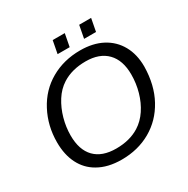

<svg xmlns="http://www.w3.org/2000/svg" viewBox="-187 -1002 1152 1177"><g transform="rotate(-30 389.0 -413.5)"><path d="M454.6 -698.2Q544.9 -698.2 610.4 -663.6Q675.8 -628.9 711.2 -565.4Q746.6 -502 746.6 -415.5Q744.6 -285.6 691.9 -189.5Q639.6 -93.8 548.8 -42Q458 9.8 342.8 9.8Q244.6 9.8 176.8 -29.8Q115.7 -64.5 83.3 -128.4Q50.8 -192.4 50.8 -279.8Q50.8 -397 102.5 -494.6Q153.8 -592.3 246.1 -645.3Q338.4 -698.2 454.6 -698.2ZM450.2 -623Q353 -623 284.7 -579.6Q239.3 -550.8 208 -501.5Q176.8 -452.1 160.4 -393.1Q144 -334 144 -274.9Q144 -172.9 196 -119.4Q248 -65.9 347.2 -65.9Q443.4 -65.9 511.2 -108.4Q556.2 -136.7 587.9 -184.3Q619.6 -231.9 636.5 -291.5Q653.3 -351.1 653.3 -413.6Q653.3 -514.6 600.3 -568.8Q547.4 -623 450.2 -623ZM613.3 -836.9 596.2 -747.1H511.7L528.8 -836.9ZM426.8 -836.9 409.7 -747.1H324.2L341.3 -836.9Z"/></g></svg>

Font: Arimo
Style: Italic
Weight: 400
Italic angle: -12°
Designer: Steve Matteson
Foundry: Monotype Imaging Inc.
Version: Version 1.33